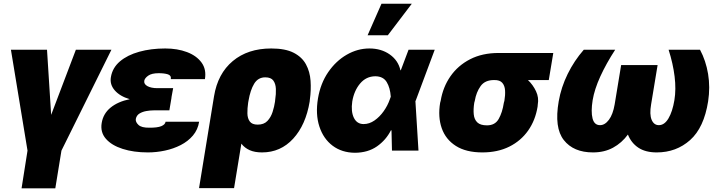

<svg xmlns="http://www.w3.org/2000/svg" viewBox="-20 -815 3873 1039"><path d="M39.1 -545.9H234.4L256.8 -193.4L390.6 -545.9H583L312.5 0L279.3 204.1H96.7L128.9 0Z M1057.6 -156.2Q1050.8 -113.3 1024.2 -81.8Q997.6 -50.3 958 -30Q918.5 -9.8 872.3 0Q826.2 9.8 780.3 9.8Q703.1 9.8 643.6 -9.3Q584 -28.3 553 -64Q522 -99.6 530.3 -149.4Q538.6 -200.2 578.4 -232.7Q618.2 -265.1 682.1 -278.3Q628.9 -293.9 601.1 -325.9Q573.2 -357.9 580.1 -397.5Q588.4 -448.2 628.9 -482.7Q669.4 -517.1 733.2 -534.9Q796.9 -552.7 874 -552.7Q939.9 -552.7 991.7 -533.2Q1043.5 -513.7 1070.6 -476.6Q1097.7 -439.5 1088.9 -386.7H904.3Q907.7 -406.7 888.4 -412.8Q869.1 -418.9 838.9 -418.9Q800.8 -418.9 782 -405.5Q763.2 -392.1 760.7 -377.9Q757.8 -359.9 777.8 -348.9Q797.9 -337.9 832 -337.9H917L907.7 -287.1H908.2L896.5 -217.8H811.5Q793 -217.8 772 -214.1Q751 -210.4 734.9 -200.7Q718.8 -190.9 714.8 -170.9Q712.9 -154.3 729.5 -138.9Q746.1 -123.5 787.1 -124Q831.5 -123.5 852.8 -132.3Q874 -141.1 876 -156.2Z M1057.1 203.1 1138.2 -293.9Q1158.2 -416.5 1239.7 -484.6Q1321.3 -552.7 1447.8 -552.7Q1523.9 -552.7 1569.1 -529.5Q1614.3 -506.3 1635.7 -466.8Q1657.2 -427.2 1660.6 -377.7Q1664.1 -328.1 1656.7 -275.4L1655.8 -265.6Q1634.8 -139.2 1566.7 -64.7Q1498.5 9.8 1397.9 9.8Q1358.4 9.8 1331.1 -2.4Q1303.7 -14.6 1286.1 -37.6L1246.6 203.1ZM1324.7 -269.5 1322.8 -258.8Q1318.4 -228.5 1318.8 -201.4Q1319.3 -174.3 1331.8 -157.5Q1344.2 -140.6 1374.5 -140.6Q1408.2 -140.6 1427 -160.4Q1445.8 -180.2 1455.1 -209.2Q1464.4 -238.3 1468.3 -265.6L1469.2 -275.4Q1474.1 -306.2 1472.9 -334Q1471.7 -361.8 1459 -379.2Q1446.3 -396.5 1415.5 -396.5Q1376.5 -396.5 1355.5 -362.1Q1334.5 -327.6 1324.7 -269.5Z M1900.9 11.7Q1830.1 11.2 1780 -26.4Q1730 -64 1708.3 -130.4Q1686.5 -196.8 1700.7 -282.2Q1714.4 -363.8 1756.1 -424.6Q1797.9 -485.4 1856.4 -519Q1915 -552.7 1979 -552.7Q2043 -552.7 2088.9 -520.5Q2134.8 -488.3 2147 -434.6H2148.9L2190.9 -545.9H2332.5L2230 -271.5L2228 -267.6L2244.6 0H2101.1L2098.6 -109.9L2095.2 -109.4Q2068.8 -57.1 2020 -22.9Q1971.2 11.2 1900.9 11.7ZM1886.2 -265.6Q1878.4 -211.4 1895 -177.5Q1911.6 -143.6 1947.8 -143.6Q1978.5 -143.6 2006.6 -163.1Q2034.7 -182.6 2056.4 -213.4Q2078.1 -244.1 2089.4 -277.3L2094.7 -291.5Q2091.3 -340.3 2072.5 -371.1Q2053.7 -401.9 2011.2 -402.3Q1961.4 -401.9 1928.7 -363Q1896 -324.2 1886.2 -265.6ZM1969.2 -624 2044.4 -794.9H2208.5L2078.6 -624Z M2361.8 -258.8 2364.7 -269.5Q2377 -343.8 2417.5 -402.1Q2458 -460.4 2523.9 -494.4Q2589.8 -528.3 2678.2 -528.3H2974.1L2949.7 -381.8H2836.9Q2864.3 -356 2880.6 -321.3Q2897 -286.6 2890.1 -249L2889.2 -238.3Q2877.4 -164.6 2838.1 -108.6Q2798.8 -52.7 2736.1 -21.5Q2673.3 9.8 2590.3 9.8Q2502 9.8 2446.8 -25.4Q2391.6 -60.5 2370.4 -121.3Q2349.1 -182.1 2361.8 -258.8ZM2549.3 -269.5 2546.4 -258.8Q2541 -224.1 2543.7 -196.3Q2546.4 -168.5 2563 -152.6Q2579.6 -136.7 2614.7 -136.7Q2658.7 -136.2 2678.7 -171.4Q2698.7 -206.5 2706.5 -258.8L2709.5 -269.5Q2714.8 -300.3 2713.1 -325.9Q2711.4 -351.6 2698 -366.9Q2684.6 -382.3 2654.8 -381.8Q2604.5 -382.3 2580.8 -349.1Q2557.1 -315.9 2549.3 -269.5Z M3139.2 -545.9H3309.1Q3260.3 -470.7 3228.5 -401.1Q3196.8 -331.5 3187 -272.5Q3177.2 -210.9 3186.5 -174.3Q3195.8 -137.7 3227.1 -137.7Q3253.4 -137.7 3275.1 -166.7Q3296.9 -195.8 3306.2 -250L3341.3 -462.9H3538.6L3503.4 -250Q3494.1 -195.8 3506.3 -166.7Q3518.6 -137.7 3545.4 -137.7Q3575.7 -137.7 3597.4 -174.3Q3619.1 -210.9 3629.4 -272.5Q3639.2 -331.5 3630.6 -401.1Q3622.1 -470.7 3598.1 -545.9H3768.1Q3799.8 -486.8 3811.8 -414.8Q3823.7 -342.8 3812 -266.6Q3789.6 -124 3714.6 -57.1Q3639.6 9.8 3533.7 9.8Q3472.7 9.8 3434.3 -15.9Q3396 -41.5 3377.9 -86.9Q3344.7 -41.5 3297.6 -15.9Q3250.5 9.8 3189 9.8Q3083.5 9.8 3031 -57.1Q2978.5 -124 3003.4 -266.6Q3016.6 -342.8 3052 -414.8Q3087.4 -486.8 3139.2 -545.9Z"/></svg>

Font: Inter Tight Black
Style: Italic
Weight: 900
Italic angle: -9.39999°
Designer: Rasmus Andersson
Foundry: rsms
Version: Version 3.004; ttfautohint (v1.8.4.7-5d5b)